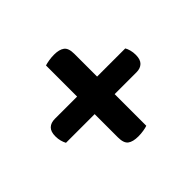

<svg xmlns="http://www.w3.org/2000/svg" viewBox="-117 -682 781 781"><g transform="rotate(-45 273.0 -292.0)"><path d="M332 -344H494Q499 -336 502.5 -323Q506 -310 506 -295Q506 -268 493 -255.5Q480 -243 458 -243H332V-61Q324 -58 309 -55.5Q294 -53 279 -53Q248 -53 232.5 -64.5Q217 -76 217 -109V-243H52Q47 -252 43.5 -264.5Q40 -277 40 -292Q40 -319 53 -331.5Q66 -344 89 -344H217V-523Q226 -526 241 -528.5Q256 -531 271 -531Q301 -531 316.5 -519.5Q332 -508 332 -475Z"/></g></svg>

Font: Baloo Paaji 2 SemiBold
Style: Regular
Weight: 600
Designer: Shuchita Grover, Noopur Datye and Ek Type
Foundry: Ek Type
Version: Version 1.640;hotconv 1.0.111;makeotfexe 2.5.65597; ttfautoh